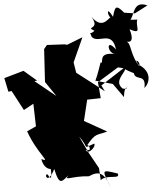

<svg xmlns="http://www.w3.org/2000/svg" viewBox="-71 -883 730 892"><path d="M120 -513 101 -509 38 -554 -51 -520 -32 -457 -17 -460 40 -372 84 -401 96 -296 55 -273C102 -169 170 -125 121 -144C137 -79 194 -99 161 -109C164 -116 178 -22 151 -72C131 -80 150 -18 181 -98C206 -16 217 -41 248 -69C222 -39 263 -66 342 -64C391 -92 415 -77 445 -11C398 -100 402 -94 476 -77C490 -47 426 -75 397 -46L389 -102L341 -173L297 -248C347 -193 308 -191 367 -216C377 -200 329 -152 324 -198C316 -187 341 -180 334 -188C359 -175 339 -224 331 -204C375 -269 377 -252 427 -272L319 -321L334 -420L397 -427L384 -501L477 -570L503 -566L400 -486L416 -459L369 -490L283 -545L271 -593L312 -710L241 -675L228 -677L147 -674L134 -655L138 -502L191 -437L89 -506ZM506 -824C465 -866 463 -848 454 -805C420 -860 429 -809 442 -803C428 -791 400 -749 354 -805C398 -743 321 -762 368 -740C344 -717 344 -743 355 -712C386 -678 449 -746 468 -653C420 -708 427 -637 463 -632C377 -642 416 -586 396 -592C371 -488 361 -487 373 -508L453 -493L505 -432C506 -505 538 -462 498 -472C449 -513 534 -556 506 -579C493 -587 473 -572 551 -543C558 -505 609 -544 600 -474C623 -496 637 -550 572 -583C546 -619 586 -593 575 -577C540 -620 537 -673 524 -685C500 -700 565 -662 531 -747C593 -720 556 -761 567 -792C507 -788 524 -801 506 -777C566 -775 528 -887 614 -858L556 -821Z"/></svg>

Font: Hussar Lance
Style: Regular
Weight: 700
Foundry: Cannot Into Space Fonts, PlusOne Fonts
Version: Version 2.27